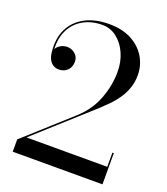

<svg xmlns="http://www.w3.org/2000/svg" viewBox="-139 -857 828 954"><g transform="rotate(20 275.0 -380.0)"><path d="M40 0V-65L277 -278.5Q340 -335 367 -407.2Q394 -479.5 394 -550Q394 -603.5 374.5 -647.5Q355 -691.5 321 -718Q287 -744.5 244 -744.5Q186 -744.5 141.8 -718.8Q97.5 -693 75.5 -644.8Q53.5 -596.5 61.5 -529.5H54.5Q54.5 -543.5 63.2 -555.5Q72 -567.5 86.5 -574.8Q101 -582 117.5 -582Q132.5 -582 146 -575.2Q159.5 -568.5 168.5 -556Q177.5 -543.5 177.5 -526Q177.5 -506 169.2 -491.8Q161 -477.5 146.8 -469.8Q132.5 -462 115 -462Q97.5 -462 84.2 -470.5Q71 -479 63.2 -494.5Q55.5 -510 53.5 -529.5Q45 -600.5 70 -652Q95 -703.5 147.8 -731.8Q200.5 -760 275 -760Q345.5 -760 394.5 -733.2Q443.5 -706.5 468.8 -663Q494 -619.5 494 -569.5Q494 -532 483 -500.8Q472 -469.5 454.2 -443.2Q436.5 -417 415 -395Q393.5 -373 373 -354L80 -90H507V-165H514.5V0Z"/></g></svg>

Font: Bodoni Moda 28pt
Style: Regular
Weight: 400
Designer: Owen Earl
Foundry: indestructible type
Version: Version 2.005